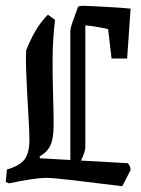

<svg xmlns="http://www.w3.org/2000/svg" viewBox="-24 -632 490 666"><path d="M167 -563Q159 -498 158.5 -432.5Q158 -367 160 -307.5Q162 -248 162 -199Q162 -153 151.5 -129Q141 -105 113 -89L115 -83L220 -77V-523Q220 -534 228.5 -558Q237 -582 247 -609Q256 -612 262 -612Q272 -612 300.5 -610.5Q329 -609 364 -607Q399 -605 429 -602L417 -429H363L351 -531Q334 -535 311 -539Q288 -543 272 -544V-120Q272 -107 257 -75L419 -66Q429 -56 429 -42L400 14Q297 1 228 -7Q159 -15 137 -15Q114 -15 79.5 -9.5Q45 -4 7 4L-4 -1L0 -44Q45 -57 61.5 -79.5Q78 -102 78 -147Q78 -172 75.5 -214Q73 -256 70.5 -303.5Q68 -351 66.5 -392.5Q65 -434 67 -458Q81 -493 98 -523Q115 -553 142 -581Z"/></svg>

Font: Grenze Gotisch
Style: Regular
Weight: 400
Designer: Renata Polastri
Foundry: Omnibus-Type
Version: Version 1.001